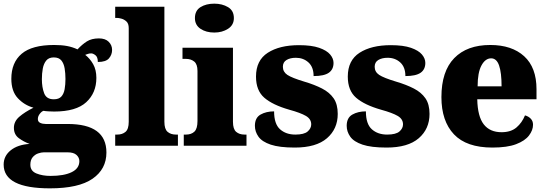

<svg xmlns="http://www.w3.org/2000/svg" viewBox="-34 -797 2991 1050"><path d="M239 233Q-14 233 -14 103Q-14 56 24.5 25Q63 -6 128 -10Q97 -21 69.5 -41Q42 -61 42 -98Q42 -133 71.5 -158.5Q101 -184 149 -208Q99 -222 63.5 -260Q28 -298 28 -366Q28 -455 84.5 -503Q141 -551 262 -551Q302 -551 332 -545.5Q362 -540 390 -527Q415 -554 441 -570.5Q467 -587 507 -587Q542 -587 560.5 -568.5Q579 -550 579 -524Q579 -498 562 -478Q545 -458 501 -458Q501 -485 488 -495Q475 -505 465 -505Q454 -505 446 -502Q438 -499 432 -497Q458 -477 475.5 -446Q493 -415 493 -371Q493 -289 437.5 -238Q382 -187 262 -187Q252 -187 232 -188Q212 -189 204 -191Q194 -188 183.5 -174.5Q173 -161 173 -146Q173 -131 186 -125Q199 -119 216 -119H336Q548 -119 548 37Q548 128 472 180.5Q396 233 239 233ZM260 -254Q288 -254 301.5 -269Q315 -284 319.5 -309.5Q324 -335 324 -365Q324 -396 319.5 -423Q315 -450 301.5 -466.5Q288 -483 260 -483Q233 -483 219 -466Q205 -449 200 -422Q195 -395 195 -364Q195 -320 207.5 -287Q220 -254 260 -254ZM242 165Q316 165 358 144.5Q400 124 400 84Q400 65 384.5 50.5Q369 36 335 36H206Q192 36 174.5 42Q157 48 144.5 63Q132 78 132 104Q132 138 165 151.5Q198 165 242 165Z M596 0V-61H607Q635 -61 652.5 -76Q670 -91 670 -131V-643Q670 -668 657.5 -679.5Q645 -691 630 -695Q615 -699 607 -699H596V-760H865V-131Q865 -91 882.5 -76Q900 -61 928 -61H939V0Z M1138 -619Q1093 -619 1062.5 -639.5Q1032 -660 1032 -698Q1032 -739 1062.5 -758Q1093 -777 1138 -777Q1181 -777 1213 -758Q1245 -739 1245 -698Q1245 -660 1213 -639.5Q1181 -619 1138 -619ZM971 0V-61H983Q1012 -61 1029 -77Q1046 -93 1046 -135V-409Q1046 -446 1028 -460.5Q1010 -475 983 -475H964V-536H1240V-131Q1240 -91 1257.5 -76Q1275 -61 1303 -61H1314V0Z M1578 10Q1494 10 1446.5 -6Q1399 -22 1379.5 -49.5Q1360 -77 1360 -109Q1360 -153 1391 -170.5Q1422 -188 1465 -188Q1465 -119 1497.5 -90Q1530 -61 1581 -61Q1629 -61 1648.5 -78Q1668 -95 1668 -117Q1668 -146 1639 -163Q1610 -180 1548 -197Q1457 -223 1411.5 -262.5Q1366 -302 1366 -378Q1366 -467 1430.5 -508.5Q1495 -550 1601 -550Q1670 -550 1711.5 -535.5Q1753 -521 1771.5 -499Q1790 -477 1790 -453Q1790 -417 1764 -399Q1738 -381 1681 -381Q1681 -430 1653 -455.5Q1625 -481 1584 -481Q1553 -481 1533 -469Q1513 -457 1513 -432Q1513 -404 1537.5 -387.5Q1562 -371 1632 -350Q1686 -334 1727 -313Q1768 -292 1790.5 -259.5Q1813 -227 1813 -174Q1813 -92 1754 -41Q1695 10 1578 10Z M2080 10Q1996 10 1948.5 -6Q1901 -22 1881.5 -49.5Q1862 -77 1862 -109Q1862 -153 1893 -170.5Q1924 -188 1967 -188Q1967 -119 1999.5 -90Q2032 -61 2083 -61Q2131 -61 2150.5 -78Q2170 -95 2170 -117Q2170 -146 2141 -163Q2112 -180 2050 -197Q1959 -223 1913.5 -262.5Q1868 -302 1868 -378Q1868 -467 1932.5 -508.5Q1997 -550 2103 -550Q2172 -550 2213.5 -535.5Q2255 -521 2273.5 -499Q2292 -477 2292 -453Q2292 -417 2266 -399Q2240 -381 2183 -381Q2183 -430 2155 -455.5Q2127 -481 2086 -481Q2055 -481 2035 -469Q2015 -457 2015 -432Q2015 -404 2039.5 -387.5Q2064 -371 2134 -350Q2188 -334 2229 -313Q2270 -292 2292.5 -259.5Q2315 -227 2315 -174Q2315 -92 2256 -41Q2197 10 2080 10Z M2659 10Q2517 10 2448.5 -62.5Q2380 -135 2380 -266Q2380 -407 2450 -479Q2520 -551 2647 -551Q2765 -551 2832.5 -489.5Q2900 -428 2900 -309V-254H2576Q2578 -160 2611.5 -117Q2645 -74 2709 -74Q2760 -74 2790.5 -100Q2821 -126 2837 -166Q2856 -161 2868.5 -148Q2881 -135 2881 -115Q2881 -85 2859 -56Q2837 -27 2788.5 -8.5Q2740 10 2659 10ZM2709 -325Q2709 -399 2695.5 -438.5Q2682 -478 2652 -478Q2620 -478 2599 -439Q2578 -400 2578 -325Z"/></svg>

Font: Noto Serif Telugu Black
Style: Regular
Weight: 900
Designer: Jelle Bosma - Monotype Design Team
Foundry: Monotype Imaging Inc.
Version: Version 2.005; ttfautohint (v1.8.4.7-5d5b)